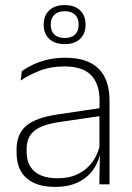

<svg xmlns="http://www.w3.org/2000/svg" viewBox="-20 -723 518 753"><path d="M369.5 0 372 -125 370 -131.5V-290L370.5 -328Q370.5 -394.5 337 -428.5Q303.5 -462.5 232.5 -462.5Q178.5 -462.5 135.2 -445.5Q92 -428.5 61 -407L65.5 -444Q82 -456 106.8 -468.2Q131.5 -480.5 164 -488.5Q196.5 -496.5 237 -496.5Q282 -496.5 314.8 -485Q347.5 -473.5 368.5 -451.8Q389.5 -430 399.5 -399Q409.5 -368 409.5 -328.5V0ZM196 10Q123.5 10 84.2 -24.2Q45 -58.5 45 -124V-136.5Q45 -197.5 83 -229.8Q121 -262 208 -274.5L379.5 -300L381.5 -269L213.5 -244.5Q145 -234.5 114.8 -210Q84.5 -185.5 84.5 -138.5V-128Q84.5 -77 115.5 -50.5Q146.5 -24 206 -24Q254.5 -24 289.2 -42.2Q324 -60.5 345.2 -91.8Q366.5 -123 373 -162L383.5 -131H374.5Q369.5 -94 348.5 -61.8Q327.5 -29.5 289.5 -9.8Q251.5 10 196 10ZM151.5 -625.5V-627Q151.5 -662 173.2 -682.5Q195 -703 234 -703Q272.5 -703 294 -682.5Q315.5 -662 315.5 -627V-625.5Q315.5 -591 294 -570.5Q272.5 -550 234 -550Q195 -550 173.2 -570.5Q151.5 -591 151.5 -625.5ZM179 -625.5Q179 -601 193.2 -587.5Q207.5 -574 234 -574Q260 -574 274.2 -587.5Q288.5 -601 288.5 -625.5V-627Q288.5 -651.5 274.2 -665.2Q260 -679 234 -679Q207.5 -679 193.2 -665.2Q179 -651.5 179 -627Z"/></svg>

Font: Anek Odia ExtraLight
Style: Regular
Weight: 250
Designer: Yesha Goshar & Mahesh Sahu (Odia), Yesha Goshar (Latin)
Foundry: Ek Type
Version: Version 1.003